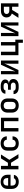

<svg xmlns="http://www.w3.org/2000/svg" viewBox="2630 -3230 740 6040"><g transform="rotate(-90 3000.0 -210.0)"><path d="M300 10Q199 10 138 -49Q77 -108 77 -210V-340Q77 -442 138 -501Q199 -560 300 -560Q368 -560 418 -533.5Q468 -507 495.5 -459Q523 -411 523 -347V-248H181V-203Q181 -145 213 -113Q245 -81 300 -81Q345 -81 375 -97.5Q405 -114 411 -143H518Q507 -73 447.5 -31.5Q388 10 300 10ZM181 -347V-324H419V-348Q419 -409 388 -442Q357 -475 300 -475Q243 -475 212 -441.5Q181 -408 181 -347Z M694 0V-550H802V-331H900L1038 -550H1160L992 -285L1170 0H1046L900 -233H802V0Z M1508 10Q1405 10 1343 -47Q1281 -104 1281 -203V-347Q1281 -446 1343 -503Q1405 -560 1508 -560Q1608 -560 1668 -508Q1728 -456 1732 -366H1625Q1622 -413 1590.5 -439Q1559 -465 1508 -465Q1453 -465 1421 -434.5Q1389 -404 1389 -348V-203Q1389 -146 1421 -115.5Q1453 -85 1508 -85Q1560 -85 1591 -111Q1622 -137 1625 -185H1732Q1728 -95 1668 -42.5Q1608 10 1508 10Z M1884 0V-550H2316V0H2208V-452H1992V0Z M2700 9Q2598 9 2537.5 -50Q2477 -109 2477 -211V-339Q2477 -442 2537 -500.5Q2597 -559 2700 -559Q2803 -559 2863 -500.5Q2923 -442 2923 -339V-211Q2923 -109 2862.5 -50Q2802 9 2700 9ZM2700 -86Q2754 -86 2784.5 -116.5Q2815 -147 2815 -204V-346Q2815 -403 2784.5 -433.5Q2754 -464 2700 -464Q2646 -464 2615.5 -433.5Q2585 -403 2585 -346V-204Q2585 -147 2615.5 -116.5Q2646 -86 2700 -86Z M3263 7Q3170 7 3115 -36.5Q3060 -80 3060 -154H3166Q3166 -122 3192.5 -103.5Q3219 -85 3263 -85H3322Q3369 -85 3396 -105.5Q3423 -126 3423 -161Q3423 -197 3396 -218Q3369 -239 3322 -239H3198V-328H3318Q3361 -328 3386 -347Q3411 -366 3411 -398Q3411 -430 3385.5 -448.5Q3360 -467 3318 -467H3269Q3228 -467 3204 -451.5Q3180 -436 3179 -409H3072Q3073 -477 3126 -517Q3179 -557 3269 -557H3318Q3410 -557 3465 -519Q3520 -481 3520 -414Q3520 -367 3487.5 -336Q3455 -305 3404 -302V-297Q3464 -293 3499 -255.5Q3534 -218 3534 -159Q3534 -84 3476.5 -38.5Q3419 7 3322 7Z M3684 0V-550H3784V-269Q3784 -225 3782 -177Q3780 -129 3772 -96L3983 -550H4116V0H4016V-281Q4016 -326 4017.5 -372Q4019 -418 4028 -449L3817 0Z M4674 140V0H4284V-550H4392V-98H4589V-550H4697V-98H4772V140Z M4884 0V-550H4984V-269Q4984 -225 4982 -177Q4980 -129 4972 -96L5183 -550H5316V0H5216V-281Q5216 -326 5217.5 -372Q5219 -418 5228 -449L5017 0Z M5459 0 5594 -208Q5537 -224 5504 -267.5Q5471 -311 5471 -372Q5471 -455 5527 -502.5Q5583 -550 5680 -550H5916V0H5808V-199H5707L5586 0ZM5683 -287H5808V-459H5683Q5635 -459 5607.5 -436Q5580 -413 5580 -372Q5580 -332 5607.5 -309.5Q5635 -287 5683 -287Z"/></g></svg>

Font: JetBrains Mono NL SemiBold
Style: Regular
Weight: 600
Designer: Philipp Nurullin, Konstantin Bulenkov
Foundry: JetBrains
Version: Version 2.304; ttfautohint (v1.8.4.7-5d5b)